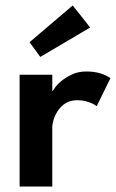

<svg xmlns="http://www.w3.org/2000/svg" viewBox="-20 -685 426 705"><path d="M172 0H52V-410.5H172V-350.5Q173.5 -350.5 177.5 -356.5Q196.5 -388.5 245 -412Q267.5 -422.5 297 -422.5Q350.5 -422.5 385.5 -398L335 -295Q321.5 -306 294.5 -313.5Q281.5 -317 264 -317Q237 -317 219.2 -305Q201.5 -293 191 -276Q180.5 -259 176.2 -243.5Q172 -228 172 -220.5ZM128 -476 88.5 -530 247 -665 311 -584Z"/></svg>

Font: Lucymar Sans SemiBold
Style: Regular
Weight: 600
Foundry: The League of Moveable Type (original font) / Main changes by Cristiano Sobral with portions from Mirco Monsees
Version: Version 2.001;August 30, 2020;FontCreator 13.0.0.2681 64-bit